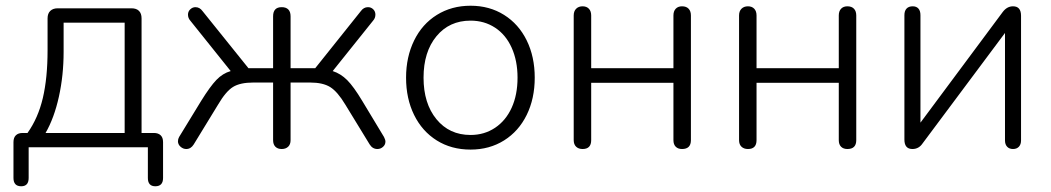

<svg xmlns="http://www.w3.org/2000/svg" viewBox="-20 -514 3667 670"><path d="M27 107V-18Q27 -34 35.5 -42Q44 -50 59 -50H76Q113 -102 129.5 -172Q146 -242 146 -339V-450Q146 -467 155.5 -476Q165 -485 181 -485H439Q456 -485 465 -476Q474 -467 474 -450V-50H517Q532 -50 540.5 -42Q549 -34 549 -18V107Q549 136 522 136Q496 136 496 107V0H80V107Q80 136 54 136Q27 136 27 107ZM415 -50V-435H202V-333Q202 -251 185.5 -176.5Q169 -102 139 -50Z M933 -25V-226H864Q818 -226 793 -210.5Q768 -195 741 -149L656 -10Q646 6 630 6Q619 6 610 -2Q601 -10 601 -21Q601 -29 605 -36L682 -162Q713 -212 735 -235Q757 -258 785 -266L644 -442Q636 -451 636 -463Q636 -474 644 -481.5Q652 -489 662 -489Q677 -489 687 -475L847 -276H933V-457Q933 -489 963 -489Q978 -489 986 -481Q994 -473 994 -457V-276H1080L1239 -475Q1249 -489 1264 -489Q1275 -489 1282.5 -481.5Q1290 -474 1290 -463Q1290 -451 1282 -442L1141 -266Q1169 -257 1191.5 -234.5Q1214 -212 1244 -162L1320 -36Q1325 -26 1325 -20Q1325 -9 1316.5 -1.5Q1308 6 1297 6Q1280 6 1270 -10L1185 -149Q1158 -194 1132.5 -210Q1107 -226 1062 -226H994V-25Q994 -10 985.5 -2Q977 6 963 6Q949 6 941 -2Q933 -10 933 -25Z M1397 -243Q1397 -315 1425 -372.5Q1453 -430 1504.5 -462Q1556 -494 1622 -494Q1688 -494 1739 -462Q1790 -430 1818 -373Q1846 -316 1846 -243Q1846 -170 1818 -113Q1790 -56 1739 -24Q1688 8 1622 8Q1555 8 1504 -24Q1453 -56 1425 -113Q1397 -170 1397 -243ZM1786 -243Q1786 -302 1765.5 -347.5Q1745 -393 1707.5 -417.5Q1670 -442 1622 -442Q1548 -442 1503 -387.5Q1458 -333 1458 -243Q1458 -153 1503 -98Q1548 -43 1622 -43Q1670 -43 1707.5 -68Q1745 -93 1765.5 -138Q1786 -183 1786 -243Z M1982 -25V-460Q1982 -475 1990.5 -483.5Q1999 -492 2013 -492Q2027 -492 2035 -483.5Q2043 -475 2043 -460V-276H2330V-460Q2330 -475 2338 -483.5Q2346 -492 2360 -492Q2375 -492 2383 -483.5Q2391 -475 2391 -460V-25Q2391 6 2360 6Q2346 6 2338 -2Q2330 -10 2330 -25V-225H2043V-25Q2043 6 2013 6Q1999 6 1990.5 -2Q1982 -10 1982 -25Z M2559 -25V-460Q2559 -475 2567.5 -483.5Q2576 -492 2590 -492Q2604 -492 2612 -483.5Q2620 -475 2620 -460V-276H2907V-460Q2907 -475 2915 -483.5Q2923 -492 2937 -492Q2952 -492 2960 -483.5Q2968 -475 2968 -460V-25Q2968 6 2937 6Q2923 6 2915 -2Q2907 -10 2907 -25V-225H2620V-25Q2620 6 2590 6Q2576 6 2567.5 -2Q2559 -10 2559 -25Z M3136 -27V-461Q3136 -476 3143.5 -484Q3151 -492 3165 -492Q3178 -492 3185 -484Q3192 -476 3192 -461V-86L3479 -472Q3494 -492 3515 -492Q3543 -492 3543 -459V-24Q3543 -10 3535.5 -2Q3528 6 3515 6Q3502 6 3494.5 -2Q3487 -10 3487 -24V-399L3199 -13Q3186 6 3164 6Q3136 6 3136 -27Z"/></svg>

Font: SN Pro Light
Style: Regular
Weight: 300
Designer: Tobias Whetton
Foundry: Supernotes
Version: Version 1.002